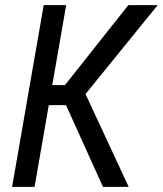

<svg xmlns="http://www.w3.org/2000/svg" viewBox="-20 -731 637 751"><path d="M238.8 -710.9 115.2 0H27.3L150.9 -710.9ZM596.7 -710.9 279.3 -319.8H136.7L135.7 -397.9H233.9L481.9 -710.9ZM382.8 0 230.5 -336.9 290.5 -414.6 483.4 0Z"/></svg>

Font: Roboto Condensed
Style: Italic
Weight: 400
Italic angle: -12°
Designer: Christian Robertson
Foundry: Google
Version: Version 3.0